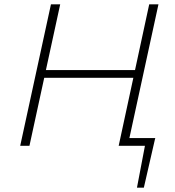

<svg xmlns="http://www.w3.org/2000/svg" viewBox="-20 -678 814 893"><path d="M569 0 576 -36H703L677 0ZM617 195 661 -36H702L649 195ZM532 0 674 -658H717L574 0ZM74 0 217 -658H260L117 0ZM158 -316 166 -352H636L629 -316Z"/></svg>

Font: Ysabeau ExtraLight
Style: Italic
Weight: 250
Italic angle: -12°
Version: Version 2.000;gftools[0.9.27.dev2+g8671c4b]